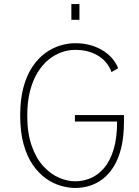

<svg xmlns="http://www.w3.org/2000/svg" viewBox="-20 -920 690 951"><path d="M333.5 -900H373.5V-822H333.5ZM353 11Q318 11 280 -0.2Q242 -11.5 206.5 -36.8Q171 -62 142.2 -103.8Q113.5 -145.5 96.8 -205.8Q80 -266 80 -348Q80 -428 96.2 -487.8Q112.5 -547.5 140.5 -589.2Q168.5 -631 203.8 -656.8Q239 -682.5 277.2 -694.2Q315.5 -706 352 -706Q396 -706 431.8 -695.2Q467.5 -684.5 494.5 -666.5Q521.5 -648.5 539.2 -626.5Q557 -604.5 565 -582L532 -563Q525 -584.5 510.2 -604.2Q495.5 -624 473 -639.5Q450.5 -655 420.2 -664Q390 -673 352 -673Q318.5 -673 284.5 -661Q250.5 -649 220.2 -624.2Q190 -599.5 166.2 -561Q142.5 -522.5 128.8 -469.5Q115 -416.5 115 -348Q115 -260.5 136.8 -198.5Q158.5 -136.5 194 -97.5Q229.5 -58.5 271.2 -40.2Q313 -22 353 -22Q392.5 -22 429.5 -37.8Q466.5 -53.5 496 -88.2Q525.5 -123 542.8 -179.8Q560 -236.5 560 -318H351V-350H594V-318Q594 -243.5 580.5 -188.2Q567 -133 543.2 -95Q519.5 -57 488.8 -33.5Q458 -10 423.2 0.5Q388.5 11 353 11Z"/></svg>

Font: Trispace Thin
Style: Regular
Weight: 100
Designer: Tyler Finck
Foundry: Etcetera Type Company
Version: Version 1.210